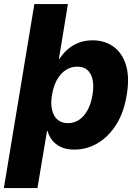

<svg xmlns="http://www.w3.org/2000/svg" viewBox="-45 -748 694 972"><path d="M331.1 9.3Q292 9.3 264.4 -3.4Q236.8 -16.1 220 -37.1Q203.1 -58.1 195.8 -84.5H192.9L144.5 204.1H-25.4L128.9 -727.5H298.8L253.4 -450.7H256.8Q272.9 -476.1 296.6 -497.3Q320.3 -518.6 352.1 -531.2Q383.8 -543.9 423.8 -543.9Q483.9 -543.9 528.3 -512.7Q572.8 -481.4 592.3 -419.9Q611.8 -358.4 596.7 -268.1Q582.5 -178.7 543.2 -116.9Q503.9 -55.2 449 -22.9Q394 9.3 331.1 9.3ZM298.8 -124.5Q331.1 -124.5 356.4 -142.1Q381.8 -159.7 399.2 -191.9Q416.5 -224.1 423.3 -268.1Q430.7 -311.5 424.1 -343.5Q417.5 -375.5 397.9 -393.1Q378.4 -410.6 346.2 -410.6Q314 -410.6 287.6 -393.3Q261.2 -376 243.4 -344Q225.6 -312 218.3 -268.1Q210.9 -224.6 218.3 -192.4Q225.6 -160.2 246.1 -142.3Q266.6 -124.5 298.8 -124.5Z"/></svg>

Font: Inter 20pt ExtraBold
Style: Italic
Weight: 800
Italic angle: -9.3988°
Version: Version 4.001;git-66647c0bb